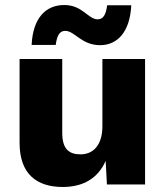

<svg xmlns="http://www.w3.org/2000/svg" viewBox="-20 -735 659 765"><path d="M503 -714H407C402 -677 392 -658 369 -658C331 -658 309 -715 236 -715C162 -715 111 -663 106 -556H202C207 -593 217 -612 240 -612C278 -612 304 -555 379 -555C447 -555 498 -607 503 -714ZM230 10C311 10 370 -24 401 -94L406 0H558V-500H388V-232C388 -154 349 -120 301 -120C254 -120 228 -142 228 -206V-500H58V-166C58 -40 128 10 230 10Z"/></svg>

Font: Work Sans
Style: Bold
Weight: 700
Designer: Wei Huang
Foundry: Wei Huang
Version: Version 2.012